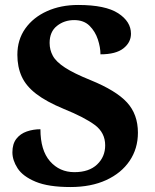

<svg xmlns="http://www.w3.org/2000/svg" viewBox="-20 -744 626 774"><path d="M264 10Q175 10 123.5 -11.5Q72 -33 51 -65.5Q30 -98 30 -130Q30 -164 46 -184.5Q62 -205 88 -214Q114 -223 143 -223Q143 -138 181.5 -94Q220 -50 280 -50Q339 -50 371.5 -81Q404 -112 404 -158Q404 -209 362.5 -240Q321 -271 237 -305Q167 -334 126 -365.5Q85 -397 67.5 -435.5Q50 -474 50 -523Q50 -584 82 -629Q114 -674 169.5 -699Q225 -724 295 -724Q405 -724 456.5 -690.5Q508 -657 508 -608Q508 -573 477.5 -549Q447 -525 385 -525Q385 -553 374.5 -585Q364 -617 341 -640Q318 -663 279 -663Q239 -663 209.5 -639.5Q180 -616 180 -571Q180 -543 193 -519Q206 -495 242 -471.5Q278 -448 345 -421Q448 -379 492 -331Q536 -283 536 -209Q536 -145 502.5 -95.5Q469 -46 408 -18Q347 10 264 10Z"/></svg>

Font: NotoSerif-Bold
Style: Regular
Weight: 700
Designer: Monotype Design Team
Foundry: Monotype Imaging Inc.
Version: Version 2.007; ttfautohint (v1.8) -l 8 -r 50 -G 200 -x 14 -D